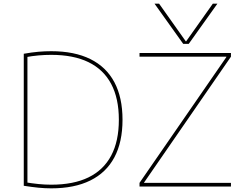

<svg xmlns="http://www.w3.org/2000/svg" viewBox="-20 -1020 1371 1050"><path d="M825 -1000H850L996 -794H998L1144 -1000H1169L1012 -780H982ZM260 10Q226 10 190.5 6.5Q155 3 110 -4V-726Q155 -734 190.5 -737Q226 -740 260 -740Q387 -740 474 -697Q561 -654 605.5 -570.5Q650 -487 650 -365Q650 -243 605.5 -159.5Q561 -76 474 -33Q387 10 260 10ZM260 -10Q382 -10 464 -50Q546 -90 588 -169Q630 -248 630 -365Q630 -482 588 -561Q546 -640 464 -680Q382 -720 260 -720Q226 -720 191 -717Q156 -714 113 -706L130 -716V-14L113 -24Q156 -17 191 -13.5Q226 -10 260 -10ZM743 0V-20L1218 -708V-710H743V-730H1243V-710L768 -22V-20H1243V0Z"/></svg>

Font: M PLUS 2 Thin
Style: Regular
Weight: 100
Designer: Coji Morishita
Foundry: UNDERFOREST DESIGN
Version: Version 1.001